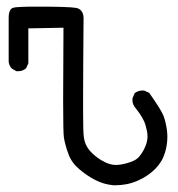

<svg xmlns="http://www.w3.org/2000/svg" viewBox="-20 -564 540 582"><path d="M173.8 -146Q171.4 -160.6 171.4 -259.8Q171.4 -358.9 172.4 -480L65.9 -478V-372.1L59.1 -356.9L58.1 -356.4Q48.8 -348.1 34.7 -348.1Q32.7 -348.1 29.8 -348.1L16.1 -356Q7.3 -364.7 6.3 -377.4V-377.9V-505.9Q6.3 -507.8 6.3 -509.8Q6.3 -536.6 20 -540.5Q30.3 -543.9 92.8 -543.9Q189 -543.9 210.9 -540Q219.2 -538.6 225.1 -532.7Q233.4 -524.4 233.4 -507.3Q233.4 -506.3 233.2 -493.4Q232.9 -480.5 232.4 -387.2Q231.9 -293.9 231.9 -272.9Q231.9 -252 231.9 -227.1Q231.9 -165 233.9 -150.1Q235.8 -135.3 241.2 -124Q247.1 -112.3 256.8 -102.1Q275.4 -83.5 297.4 -72.8Q314.5 -64 332 -64Q345.7 -64 366.2 -69.8Q376.5 -72.8 384.5 -76.4Q392.6 -80.1 398.4 -85.4Q408.2 -95.7 416 -110.4Q427.2 -131.3 427.2 -150.9Q427.2 -159.2 425 -168.9Q422.9 -178.7 421.4 -183.6Q418.5 -193.8 414.1 -201.7Q405.8 -217.8 390.6 -236.8Q381.3 -247.1 381.3 -261.7Q381.3 -265.6 381.8 -266.6L388.2 -281.7Q395 -286.6 400.9 -288.1Q406.7 -289.6 410.2 -289.6Q413.6 -289.6 416.5 -289.6L432.1 -282.7Q468.8 -231 475.8 -212.4Q482.9 -193.8 486.3 -167Q487.3 -158.7 487.3 -149.4Q487.3 -130.4 482.9 -111.8Q478.5 -93.3 471.2 -79.6Q462.4 -64 449.2 -50.8Q428.2 -29.8 397 -16.1Q365.7 -2.4 329.1 -2.4Q325.2 -2.4 323.7 -2.4Q293.5 -5.4 268.3 -18.6Q243.2 -31.7 220.7 -50.8Q197.8 -69.8 188 -95.7Q178.2 -121.6 173.8 -146Z"/></svg>

Font: Bakudai
Style: Medium
Weight: 500
Version: Version 1.48